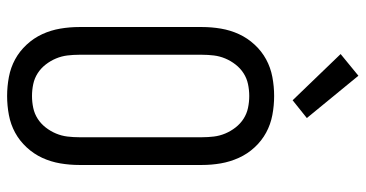

<svg xmlns="http://www.w3.org/2000/svg" viewBox="-264 -756 1028 540"><g transform="rotate(90 250.0 -486.0)"><path d="M250 8Q223 8 196.5 3Q170 -2 147 -14.5Q124 -27 105.5 -47Q87 -67 76 -91Q65 -115 60.5 -141.5Q56 -168 56 -195V-540Q56 -567 60.5 -593.5Q65 -620 76 -644Q87 -668 105.5 -688Q124 -708 147 -720.5Q170 -733 196.5 -738Q223 -743 250 -743Q277 -743 303.5 -738Q330 -733 353 -720.5Q376 -708 394.5 -688Q413 -668 424 -643.5Q435 -619 439.5 -593Q444 -567 444 -540V-195Q444 -168 439.5 -141.5Q435 -115 424 -91Q413 -67 394.5 -47Q376 -27 353 -14.5Q330 -2 303.5 3Q277 8 250 8ZM250 -62Q267 -62 283.5 -65.5Q300 -69 314 -78Q328 -87 338.5 -100.5Q349 -114 355.5 -129.5Q362 -145 364 -161.5Q366 -178 366 -195V-540Q366 -557 364 -573.5Q362 -590 355.5 -605.5Q349 -621 338.5 -634.5Q328 -648 314 -657Q300 -666 283.5 -669.5Q267 -673 250 -673Q233 -673 216.5 -669.5Q200 -666 186 -657Q172 -648 161.5 -634.5Q151 -621 144.5 -605.5Q138 -590 136 -573.5Q134 -557 134 -540V-195Q134 -178 136 -161.5Q138 -145 144.5 -129.5Q151 -114 161.5 -100.5Q172 -87 186 -78Q200 -69 216.5 -65.5Q233 -62 250 -62ZM262 -795 132 -930 193 -980 312 -835Z"/></g></svg>

Font: Iosevka Term
Style: Regular
Weight: 400
Monospace: yes
Designer: Belleve Invis
Foundry: Belleve Invis
Version: Version 30.0.1